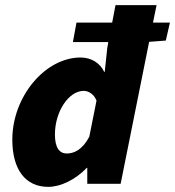

<svg xmlns="http://www.w3.org/2000/svg" viewBox="-20 -716 682 748"><path d="M168 12C216 12 274 -16 318 -62H320V0H450L561 -553L626 -558L642 -628H576L590 -696H430L417 -628H278L264 -552H402L398 -530L388 -436H386C370 -470 336 -492 294 -492C156 -492 28 -340 28 -172C28 -54 80 12 168 12ZM240 -118C212 -118 194 -140 194 -192C194 -282 248 -362 306 -362C324 -362 346 -350 356 -324L328 -184C300 -130 266 -118 240 -118Z"/></svg>

Font: Source Sans Pro Black
Style: Italic
Weight: 900
Italic angle: -11°
Designer: Paul D. Hunt
Foundry: Adobe Systems Incorporated
Version: Version 3.006;hotconv 1.0.111;makeotfexe 2.5.65597